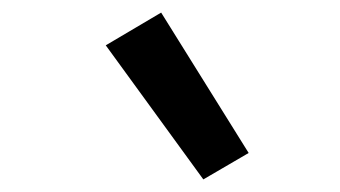

<svg xmlns="http://www.w3.org/2000/svg" viewBox="-20 -825 540 305"><path d="M303 -540 148 -753 236 -805 375 -582Z"/></svg>

Font: Iosevka Aile Medium
Style: Italic
Weight: 500
Italic angle: -9°
Designer: Belleve Invis
Foundry: Belleve Invis
Version: Version 31.1.0; ttfautohint (v1.8.4)